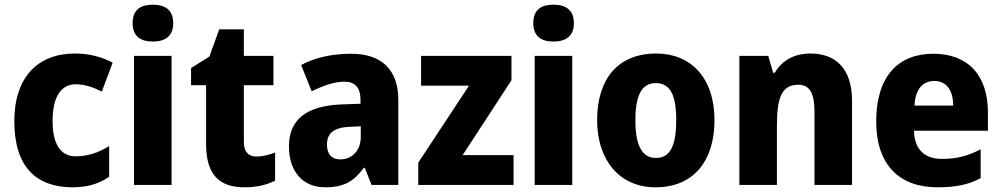

<svg xmlns="http://www.w3.org/2000/svg" viewBox="-20 -788 4268 818"><path d="M290 10C354 10 404 -6 445 -35V-166C402 -138 353 -122 303 -122C241 -122 204 -169 204 -273C204 -376 241 -429 302 -429C340 -429 376 -417 414 -398L460 -521C415 -545 361 -560 299 -560C141 -560 41 -459 41 -272C41 -77 134 10 290 10Z M631 -768C580 -768 545 -748 545 -689C545 -632 581 -611 631 -611C681 -611 718 -632 718 -689C718 -747 682 -768 631 -768ZM711 -550H551V0H711Z M1072 -121C1038 -121 1019 -142 1019 -183V-425H1145V-550H1019V-663H914L872 -547L794 -498V-425H858V-175C858 -37 920 10 1022 10C1077 10 1116 -1 1152 -18V-138C1125 -128 1099 -121 1072 -121Z M1477 -559C1392 -559 1320 -542 1263 -511L1308 -399C1358 -424 1406 -440 1447 -440C1491 -440 1516 -417 1516 -361V-346L1433 -343C1288 -337 1211 -280 1211 -165C1211 -57 1270 10 1365 10C1447 10 1488 -16 1530 -73H1534L1563 0H1677V-363C1677 -492 1604 -559 1477 -559ZM1472 -248 1517 -250V-204C1517 -146 1479 -109 1430 -109C1395 -109 1373 -129 1373 -172C1373 -220 1401 -245 1472 -248Z M2168 0V-127H1951L2159 -446V-550H1774V-423H1978L1762 -95V0Z M2338 -768C2287 -768 2252 -748 2252 -689C2252 -632 2288 -611 2338 -611C2388 -611 2425 -632 2425 -689C2425 -747 2389 -768 2338 -768ZM2418 -550H2258V0H2418Z M3024 -276C3024 -458 2922 -560 2776 -560C2612 -560 2524 -451 2524 -276C2524 -105 2620 10 2773 10C2938 10 3024 -106 3024 -276ZM2687 -276C2687 -380 2713 -434 2774 -434C2837 -434 2861 -380 2861 -276C2861 -171 2837 -115 2775 -115C2713 -115 2687 -172 2687 -276Z M3433 -560C3364 -560 3312 -531 3281 -478H3274L3253 -550H3130V0H3290V-253C3290 -371 3310 -427 3381 -427C3431 -427 3450 -388 3450 -313V0H3610V-359C3610 -495 3541 -560 3433 -560Z M3956 -559C3806 -559 3713 -462 3713 -271C3713 -84 3813 10 3974 10C4054 10 4108 -2 4158 -29V-152C4103 -123 4055 -111 3993 -111C3916 -111 3876 -154 3874 -231H4189V-309C4189 -470 4102 -559 3956 -559ZM3961 -443C4013 -443 4041 -402 4041 -338H3876C3880 -411 3913 -443 3961 -443Z"/></svg>

Font: Noto Sans Georgian SemiCondensed ExtraBold
Style: Regular
Weight: 800
Width: 4
Designer: Monotype Design Team, Akaki Razmadze
Foundry: Google LLC
Version: Version 2.005